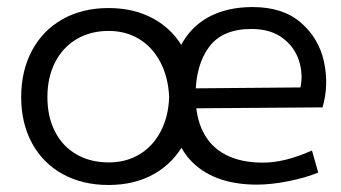

<svg xmlns="http://www.w3.org/2000/svg" viewBox="-20 -510 962 542"><path d="M286.5 12.2Q213 12.2 157.1 -18.5Q101.2 -49.3 70.5 -105.6Q39.8 -162 39.8 -235.8Q39.8 -310.5 70.5 -367.6Q101.2 -424.8 157.1 -456.1Q213 -487.3 286.5 -487.3Q360 -487.3 415.3 -456.1Q470.7 -424.8 500.6 -367.9Q530.5 -310.9 529.7 -235.7Q529.7 -161.5 499.5 -105.4Q469.3 -49.3 414.2 -18.5Q359.1 12.2 286.5 12.2ZM287 -51.5Q335.9 -51.5 373.8 -74.3Q411.7 -97.1 433.6 -139Q455.6 -180.9 457.5 -235.7Q455.1 -291.6 433 -334Q410.9 -376.5 373.1 -399.6Q335.4 -422.7 287 -422.7Q235.6 -422.7 196.4 -399.6Q157.2 -376.5 135.5 -334.1Q113.8 -291.7 113.8 -235.7Q113.8 -180.9 135 -139Q156.3 -97.1 195.7 -74.3Q235.1 -51.5 287 -51.5ZM705.4 11.2Q588.9 11.2 524.6 -50.5Q460.3 -112.3 460.3 -240.7Q460.3 -320.8 488 -376.7Q515.7 -432.6 568 -461.4Q620.2 -490.1 693.2 -490.1Q778.4 -490.1 829.3 -446.1Q880.1 -402.1 894.5 -336.1Q908.9 -270 890.5 -206.9L492.6 -204L496.9 -260.3L828.2 -263.2Q836.2 -302.1 823.5 -340.2Q810.9 -378.3 777.2 -403.1Q743.4 -427.9 691 -428.2Q608.3 -428.7 570.2 -377.4Q532.1 -326 532.1 -240.2Q532.1 -179.3 553.6 -137.1Q575.1 -94.8 617.6 -72.9Q660.2 -50.9 722.5 -50.9Q753.1 -50.9 787.3 -59.3Q821.5 -67.7 860.7 -85.2L878.3 -22.9Q843.3 -8.3 794.3 1.5Q745.2 11.2 705.4 11.2Z"/></svg>

Font: DavidDev Light
Style: Regular
Weight: 300
Designer: David.dev
Foundry: David.dev
Version: Version 1.001;FEAKit 1.0